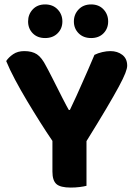

<svg xmlns="http://www.w3.org/2000/svg" viewBox="-20 -841 609 868"><path d="M555 -544Q555 -532 546.5 -510Q538 -488 517 -449Q496 -410 460.5 -350Q425 -290 371 -203V-1Q360 2 340.5 4.5Q321 7 300 7Q253 7 235 -9Q217 -25 217 -65V-204Q191 -242 161 -289.5Q131 -337 102 -385.5Q73 -434 48 -481Q23 -528 8 -565Q19 -582 39.5 -596Q60 -610 90 -610Q125 -610 147 -595.5Q169 -581 189 -541Q191 -538 199 -522.5Q207 -507 217.5 -486.5Q228 -466 240 -442Q252 -418 262.5 -397.5Q273 -377 281 -362Q289 -347 291 -344H296Q312 -377 325.5 -407Q339 -437 352 -466.5Q365 -496 378.5 -526.5Q392 -557 407 -593Q423 -601 442.5 -605.5Q462 -610 479 -610Q511 -610 533 -593Q555 -576 555 -544ZM262 -744Q262 -712 240.5 -690.5Q219 -669 184 -669Q149 -669 128 -690.5Q107 -712 107 -744Q107 -776 128 -798.5Q149 -821 184 -821Q219 -821 240.5 -798.5Q262 -776 262 -744ZM469 -744Q469 -712 448 -690.5Q427 -669 392 -669Q357 -669 335.5 -690.5Q314 -712 314 -744Q314 -776 335.5 -798.5Q357 -821 392 -821Q427 -821 448 -798.5Q469 -776 469 -744Z"/></svg>

Font: Baloo Thambi 2
Style: Bold
Weight: 700
Designer: Aadarsh Rajan and Ek Type
Foundry: Ek Type
Version: Version 1.640;hotconv 1.0.111;makeotfexe 2.5.65597; ttfautoh